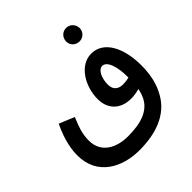

<svg xmlns="http://www.w3.org/2000/svg" viewBox="-217 -806 1155 1155"><g transform="rotate(-45 360.0 -228.5)"><path d="M523 -530C554 -530 580 -555 580 -586C580 -619 554 -645 523 -645C490 -645 465 -619 465 -586C465 -555 490 -530 523 -530ZM315 188C455 188 575 146 635 39C667 -16 684 -81 684 -166C684 -320 623 -429 520 -429C422 -429 354 -318 354 -207C354 -128 404 -67 499 -67C523 -67 548 -71 570 -78C566 -54 559 -34 550 -16C515 51 441 80 326 80C222 80 140 31 140 -68C140 -119 151 -158 181 -229L84 -269C35 -167 28 -95 28 -55C28 117 171 188 315 188ZM459 -225C459 -287 486 -330 514 -330C553 -330 577 -267 577 -169C560 -164 541 -162 524 -162C489 -162 459 -180 459 -225Z"/></g></svg>

Font: Noto Sans Arabic UI XCn SmBd
Style: Regular
Weight: 600
Width: 2
Designer: Monotype Design Team, Nadine Chahine and Nizar Qandah
Foundry: Monotype Imaging Inc.
Version: Version 2.010